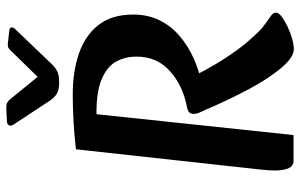

<svg xmlns="http://www.w3.org/2000/svg" viewBox="-191 -749 949 607"><g transform="rotate(-90 283.5 -445.5)"><path d="M432 9Q406 9 372.5 -30.5Q339 -70 305 -133.5Q271 -197 240 -270Q236 -279 231.5 -288.5Q227 -298 227 -308Q227 -319 234 -323.5Q241 -328 249 -329Q317 -342 362.5 -383Q408 -424 408 -488Q408 -524 392.5 -552.5Q377 -581 338 -598Q299 -615 230 -615H226L160 8H79Q62 8 55 -8Q48 -24 48 -51Q48 -71 51 -96L115 -680Q159 -685 202.5 -687.5Q246 -690 289 -690Q362 -690 419 -670Q476 -650 508.5 -608Q541 -566 541 -499Q541 -452 522.5 -415Q504 -378 472.5 -351.5Q441 -325 403 -308Q365 -291 326 -283L334 -333Q368 -262 400.5 -212Q433 -162 459 -132.5Q485 -103 499 -91Q524 -72 535.5 -64.5Q547 -57 547 -48Q547 -39 534.5 -29.5Q522 -20 503 -11Q484 -2 464.5 3.5Q445 9 432 9ZM495 -872Q502 -880 500 -885Q498 -890 488 -891L451 -895Q443 -896 438.5 -894.5Q434 -893 429 -888L344 -801L274 -887Q270 -892 263.5 -896.5Q257 -901 240 -900L202 -898Q194 -897 191 -892Q188 -887 192 -879L267 -765Q280 -746 292 -739.5Q304 -733 327 -733Q350 -733 361.5 -739Q373 -745 382 -754Z"/></g></svg>

Font: Alkatra
Style: Regular
Weight: 400
Designer: Suman Bhandary
Version: Version 1.100;gftools[0.9.22]